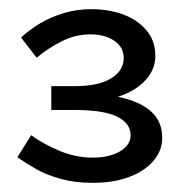

<svg xmlns="http://www.w3.org/2000/svg" viewBox="-20 -808 407 419"><path d="M182 -409Q144 -409 113 -417.5Q82 -426 59 -439Q36 -452 18 -465L48 -513Q74 -494 109.5 -479Q145 -464 183 -464Q206 -464 224.5 -470Q243 -476 254 -487Q265 -498 265 -513Q265 -539 235.5 -553.5Q206 -568 143 -568H92V-620H143Q195 -620 222.5 -637Q250 -654 250 -681Q250 -705 229.5 -719Q209 -733 177 -733Q145 -733 115 -718Q85 -703 60 -682L26 -726Q44 -743 67.5 -757Q91 -771 119.5 -779.5Q148 -788 179 -788Q217 -788 248.5 -776.5Q280 -765 299.5 -742Q319 -719 319 -686Q319 -656 297 -632.5Q275 -609 238 -597Q201 -585 154 -585V-604Q212 -604 251.5 -593.5Q291 -583 312.5 -562Q334 -541 334 -507Q334 -479 314.5 -456.5Q295 -434 261 -421.5Q227 -409 182 -409Z"/></svg>

Font: BioRhyme
Style: Regular
Weight: 400
Designer: Aoife Mooney
Foundry: Aoife Mooney Type
Version: Version 1.600;gftools[0.9.33]